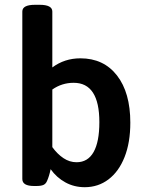

<svg xmlns="http://www.w3.org/2000/svg" viewBox="-20 -773 609 800"><path d="M191 -68Q185 -39 176 -19Q171 -7 161 -2.5Q151 2 131 2H122Q73 2 73 -27V-725Q73 -753 126 -753H145Q198 -753 198 -725V-492Q249 -530 315 -530Q412 -530 467.5 -458.5Q523 -387 523 -262Q523 -179 499 -118.5Q475 -58 432 -25.5Q389 7 333 7Q289 7 252.5 -13Q216 -33 191 -68ZM394 -264Q394 -428 287 -428Q238 -428 198 -400V-160Q219 -131 244.5 -114Q270 -97 299 -97Q346 -97 370 -139.5Q394 -182 394 -264Z"/></svg>

Font: Asap-SemiBold
Style: Regular
Weight: 600
Designer: Pablo Cosgaya
Foundry: Omnibus-Type
Version: Version 2.000; ttfautohint (v1.8)